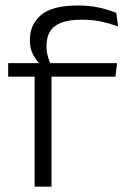

<svg xmlns="http://www.w3.org/2000/svg" viewBox="-20 -696 481 716"><path d="M270 -675.5Q314 -675.5 348.2 -668Q382.5 -660.5 413.5 -648L420.5 -597.5Q388 -609 356.2 -615.8Q324.5 -622.5 285 -622.5Q236 -622.5 207 -610.8Q178 -599 165.8 -577.5Q153.5 -556 153.5 -525.5V-523Q153.5 -503.5 158.2 -486.5Q163 -469.5 169 -456L125.5 -453.5V-461Q112 -474.5 101.8 -495.8Q91.5 -517 91.5 -544.5V-547Q91.5 -605 133.2 -640.2Q175 -675.5 270 -675.5ZM109 0V-439.5H172V0ZM10.5 -410V-460.5H134H158H416.5L410.5 -410Z"/></svg>

Font: Anek Gujarati SemiExpanded Light
Style: Regular
Weight: 300
Width: 6
Designer: Mrunmayee Ghaisas (Gujarati), Yesha Goshar (Latin)
Foundry: Ek Type
Version: Version 1.003